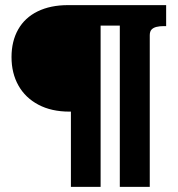

<svg xmlns="http://www.w3.org/2000/svg" viewBox="-20 -730 697 750"><path d="M373 0V-710H246Q177 -710 127 -685.5Q77 -661 51 -615Q25 -569 25 -507Q25 -444 52 -396Q79 -348 130 -321Q181 -294 251 -294H257V0ZM475 -710H299V-630H475ZM565 0V-592Q565 -607 572 -614.5Q579 -622 591.5 -625Q604 -628 619 -628H629V-710H448V0Z"/></svg>

Font: Roboto Serif ExtraBold
Style: Regular
Weight: 800
Designer: Greg Gazdowicz
Foundry: Commercial Type
Version: Version 1.008